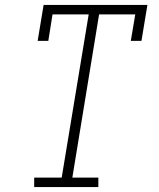

<svg xmlns="http://www.w3.org/2000/svg" viewBox="-20 -755 640 775"><path d="M118 0V-38H229L338 -697H192L175 -590H132L156 -735H575L551 -590H508L526 -697H380L272 -38H377V0Z"/></svg>

Font: Iosevka Curly Slab XLtExObl
Style: Regular
Weight: 200
Width: 7
Italic angle: -9°
Monospace: yes
Designer: Belleve Invis
Foundry: Belleve Invis
Version: Version 11.0.0; ttfautohint (v1.8.3)